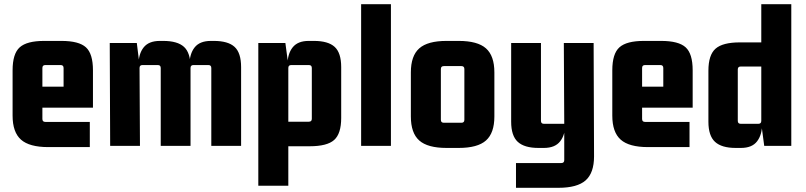

<svg xmlns="http://www.w3.org/2000/svg" viewBox="-20 -695 3841 915"><path d="M408 6H210Q120 6 80 -29.5Q40 -65 40 -144V-360Q40 -439 74 -469.5Q108 -500 190 -500H273Q356 -500 389.5 -469.5Q423 -439 423 -360V-182H166V-282H283V-371Q283 -385 269 -385H196Q182 -385 182 -371V-128Q182 -114 196 -114H408Z M742 -500H758Q826 -500 857 -471.5Q888 -443 888 -375V0H746V-371Q746 -385 732 -385H659Q645 -385 645 -371L647 0H505L503 -490H632L645 -385H640Q640 -438 664.5 -469Q689 -500 742 -500ZM985 -500H999Q1067 -500 1098 -471.5Q1129 -443 1129 -375V0H987V-371Q987 -385 973 -385H902Q888 -385 888 -371H883V-385Q883 -438 907.5 -469Q932 -500 985 -500Z M1354 190H1211V-490H1340L1354 -385H1350Q1350 -438 1374.5 -469Q1399 -500 1451 -500H1476Q1544 -500 1575 -471.5Q1606 -443 1606 -375V-133Q1606 -58 1572.5 -28Q1539 2 1456 2H1354ZM1354 -371V-99L1339 -115H1452Q1466 -115 1466 -129V-371Q1466 -385 1452 -385H1368Q1354 -385 1354 -371Z M1843 0H1701V-675H1843Z M2179 -380H2095Q2081 -380 2081 -366V-124Q2081 -110 2095 -110H2179Q2193 -110 2193 -124V-366Q2193 -380 2179 -380ZM1938 -140V-350Q1938 -429 1978 -464.5Q2018 -500 2108 -500H2166Q2256 -500 2296 -464.5Q2336 -429 2336 -350V-140Q2336 -61 2296 -25.5Q2256 10 2166 10H2108Q2018 10 1978 -25.5Q1938 -61 1938 -140Z M2655 82Q2669 82 2669 68V-105H2674Q2674 -53 2649.5 -21.5Q2625 10 2572 10H2546Q2479 10 2447.5 -19Q2416 -48 2416 -115V-490H2558V-119Q2558 -105 2572 -105H2669L2667 -490H2809L2811 50Q2811 129 2771 164.5Q2731 200 2641 200H2439V82Z M3266 6H3068Q2978 6 2938 -29.5Q2898 -65 2898 -144V-360Q2898 -439 2932 -469.5Q2966 -500 3048 -500H3131Q3214 -500 3247.5 -469.5Q3281 -439 3281 -360V-182H3024V-282H3141V-371Q3141 -385 3127 -385H3054Q3040 -385 3040 -371V-128Q3040 -114 3054 -114H3266Z M3608 -675H3751V0H3622L3608 -105H3612Q3612 -53 3588 -21.5Q3564 10 3511 10H3486Q3419 10 3387.5 -19Q3356 -48 3356 -115V-358Q3356 -433 3390 -463Q3424 -493 3506 -493H3608ZM3608 -119V-394L3623 -378H3510Q3496 -378 3496 -364V-119Q3496 -105 3510 -105H3594Q3608 -105 3608 -119Z"/></svg>

Font: Gemunu Libre ExtraLight ExtraBold
Style: Regular
Weight: 800
Version: Version 1.100